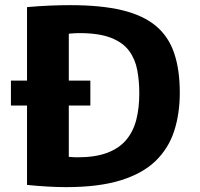

<svg xmlns="http://www.w3.org/2000/svg" viewBox="-20 -736 793 761"><path d="M23.3 -317.8V-416.5H338.1V-317.8ZM242.1 5.7Q206.7 5.7 168.1 3.4Q129.4 1.2 87.1 -3.1V-707.8Q134.1 -712 176.9 -713.8Q219.6 -715.6 257.9 -715.6Q380.2 -715.6 463.7 -695.6Q547.3 -675.5 597.6 -633.5Q647.9 -591.5 670.2 -525.7Q692.6 -460 692.6 -368.8Q692.6 -285.5 670.4 -216.9Q648.2 -148.2 596.9 -98.3Q545.6 -48.4 458.6 -21.4Q371.7 5.7 242.1 5.7ZM286.9 -112.5Q357.6 -112.5 404.9 -130.3Q452.1 -148.1 480.2 -181.4Q508.2 -214.6 520.2 -261.4Q532.1 -308.2 532.1 -366.3Q532.1 -415.3 524 -458.4Q515.9 -501.5 491.7 -534.4Q467.4 -567.4 420 -586.1Q372.6 -604.8 293.8 -604.8Q284.5 -604.8 274.4 -604.2Q264.3 -603.6 252.7 -602.4V-114.3Q261.9 -113.5 270.5 -113Q279.1 -112.5 286.9 -112.5Z"/></svg>

Font: Comme
Style: Regular
Weight: 400
Designer: Vernon Adams
Foundry: Vernon Adams
Version: Version 1.000;gftools[0.9.27]